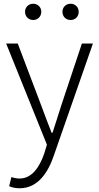

<svg xmlns="http://www.w3.org/2000/svg" viewBox="-20 -767 530 1027"><path d="M85 240C183 240 238 155 269 62L477 -534H418L309 -207C294 -161 277 -105 261 -57H256C237 -105 216 -161 199 -207L75 -534H13L231 7L217 53C191 130 149 188 84 188C69 188 52 184 41 180L29 229C44 236 64 240 85 240ZM158 -660C182 -660 201 -679 201 -704C201 -728 182 -747 158 -747C132 -747 114 -728 114 -704C114 -679 132 -660 158 -660ZM358 -660C383 -660 401 -679 401 -704C401 -728 383 -747 358 -747C332 -747 314 -728 314 -704C314 -679 332 -660 358 -660Z"/></svg>

Font: GenYoGothic2 TW L
Style: Regular
Weight: 300
Version: Version 2.100;PS 2.1;hotconv 16.6.51;makeotf.lib2.5.65220 DE